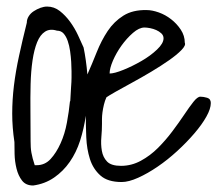

<svg xmlns="http://www.w3.org/2000/svg" viewBox="-20 -571 669 591"><path d="M24.4 -133.8Q17.6 -178.7 17.6 -221.2Q17.6 -263.7 22.9 -307.6Q28.3 -351.6 38.6 -398.9Q48.8 -446.3 62.5 -501Q62.5 -511.7 68.4 -521Q74.2 -530.3 84 -536.6Q93.8 -543 104.5 -546.9Q115.2 -550.8 125 -550.8Q146.5 -550.8 164.1 -537.1Q181.6 -523.4 195.8 -503.9Q210 -484.4 220.2 -462.4Q230.5 -440.4 237.3 -424.8Q241.2 -406.2 244.1 -385.3Q247.1 -364.3 249 -341.8Q263.7 -375 277.8 -410.6Q292 -446.3 311.5 -475.6Q331.1 -504.9 359.9 -522.9Q388.7 -541 431.6 -540Q448.2 -540 468.8 -532.7Q489.3 -525.4 506.8 -511.7Q524.4 -498 536.6 -479.5Q548.8 -460.9 548.8 -439.5Q552.7 -431.6 538.6 -417Q524.4 -402.3 500 -385.3Q475.6 -368.2 445.3 -350.1Q415 -332 386.2 -316.4Q357.4 -300.8 335.9 -288.6Q314.5 -276.4 307.6 -271.5Q302.7 -260.7 299.8 -248.5Q296.9 -236.3 295.4 -225.1Q293.9 -213.9 293.9 -204.6Q293.9 -195.3 293.9 -189.5Q293.9 -170.9 292 -148.9Q290 -127 293.5 -106.9Q296.9 -86.9 309.6 -73.7Q322.3 -60.5 352.5 -60.5Q384.8 -60.5 413.6 -76.2Q442.4 -91.8 466.3 -115.7Q490.2 -139.6 510.7 -167Q531.2 -194.3 546.9 -217.8Q562.5 -241.2 575.2 -257.3Q587.9 -273.4 596.7 -273.4Q606.4 -273.4 617.7 -270Q628.9 -266.6 628.9 -253.9Q628.9 -236.3 615.2 -211.9Q601.6 -187.5 578.1 -160.2Q554.7 -132.8 525.4 -106Q496.1 -79.1 465.3 -58.1Q434.6 -37.1 405.3 -23.9Q376 -10.7 354.5 -10.7Q311.5 -10.7 289.1 -30.8Q266.6 -50.8 256.8 -81.5Q247.1 -112.3 245.6 -147.9Q244.1 -183.6 244.1 -214.8Q238.3 -174.8 226.6 -138.2Q214.8 -101.6 194.8 -72.8Q174.8 -43.9 146.5 -24.4Q118.2 -4.9 82 0Q59.6 0 47.9 -15.1Q36.1 -30.3 30.8 -52.2Q25.4 -74.2 24.9 -96.7Q24.4 -119.1 24.4 -133.8ZM74.2 -136.7Q74.2 -127 74.7 -118.2Q75.2 -109.4 76.7 -101.1Q78.1 -92.8 80.6 -83.5Q83 -74.2 86.9 -62.5H92.8Q118.2 -62.5 135.7 -81.5Q153.3 -100.6 166.5 -129.9Q179.7 -159.2 186 -193.8Q192.4 -228.5 195.3 -258.8L196.3 -259.8Q197.3 -283.2 198.7 -301.8Q200.2 -320.3 200.2 -332V-351.6Q200.2 -364.3 199.2 -380.4Q198.2 -396.5 195.8 -413.6Q193.4 -430.7 188.5 -444.8Q183.6 -459 175.8 -467.8Q168 -476.6 155.3 -476.6Q133.8 -483.4 118.7 -473.6Q103.5 -463.9 94.2 -440.9Q85 -418 80.1 -384.8Q75.2 -351.6 74.2 -311.5Q73.2 -271.5 73.7 -226.6Q74.2 -181.6 74.2 -136.7ZM424.8 -486.3Q408.2 -486.3 389.2 -469.7Q370.1 -453.1 354 -430.7Q337.9 -408.2 327.6 -384.3Q317.4 -360.4 317.4 -344.7Q332 -344.7 359.9 -356Q387.7 -367.2 415.5 -383.3Q443.4 -399.4 463.4 -418.5Q483.4 -437.5 483.4 -453.1Q483.4 -461.9 476.6 -468.3Q469.7 -474.6 460.9 -478.5Q452.1 -482.4 441.9 -484.4Q431.6 -486.3 424.8 -486.3Z"/></svg>

Font: Shadows Into Light
Style: Regular
Weight: 400
Designer: Kimberly Geswein
Foundry: Kimberly Geswein
Version: Version 001.000